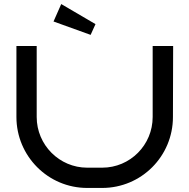

<svg xmlns="http://www.w3.org/2000/svg" viewBox="-20 -927 934 947"><path d="M833 -700H733V-350C733 -212 622 -100 484 -100H410C273 -100 161 -212 161 -350V-700H61V-350C61 -157 217 0 410 0H484C677 0 833 -156 833 -350L834 -700ZM244 -821 427 -755 451 -808 282 -907Z"/></svg>

Font: Bruno Ace
Style: Regular
Weight: 400
Designer: Astigmatic (AOETI)
Foundry: Astigmatic (AOETI)
Version: Version 1.000